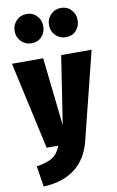

<svg xmlns="http://www.w3.org/2000/svg" viewBox="-125 -872 707 1156"><g transform="rotate(-10 228.5 -293.5)"><path d="M339 -1Q312 108 237.5 165Q163 222 45 227L25 100Q89 91 123 69Q157 47 174 0H103L-15 -534H176L222 -117L286 -534H472ZM210 -725Q210 -686 186 -660.5Q162 -635 123 -635Q86 -635 60.5 -661Q35 -687 35 -725Q35 -762 60.5 -788Q86 -814 123 -814Q161 -814 185.5 -788Q210 -762 210 -725ZM420 -725Q420 -686 396 -660.5Q372 -635 333 -635Q296 -635 270.5 -661Q245 -687 245 -725Q245 -762 270.5 -788Q296 -814 333 -814Q371 -814 395.5 -788Q420 -762 420 -725Z"/></g></svg>

Font: Fira Sans Extra Condensed Black
Style: Regular
Weight: 900
Width: 1
Designer: Carrois Corporate & Edenspiekermann AG
Foundry: Carrois Corporate GbR & Edenspiekermann AG
Version: Version 4.203